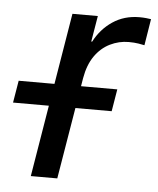

<svg xmlns="http://www.w3.org/2000/svg" viewBox="-98 -569 500 607"><g transform="rotate(5 152.0 -265.0)"><path d="M22 0 108.4 -522.5H189L175.3 -440.4H178.2Q199.2 -481 235.8 -505.6Q272.5 -530.3 320.8 -530.3Q331.5 -530.3 341.8 -529.3Q352.1 -528.3 357.4 -527.3L343.8 -443.4Q338.4 -444.8 324.7 -447Q311 -449.2 293.5 -449.2Q262.7 -449.2 234.4 -435.3Q206.1 -421.4 186.5 -393.3Q167 -365.2 159.7 -322.8L106 0ZM-54.2 -226.6 -42.5 -296.9H270.5L258.8 -226.6Z"/></g></svg>

Font: Inter 28pt
Style: Italic
Weight: 400
Italic angle: -9.3988°
Designer: Rasmus Andersson
Foundry: rsms
Version: Version 4.001;git-66647c0bb